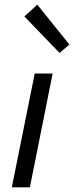

<svg xmlns="http://www.w3.org/2000/svg" viewBox="-20 -800 316 820"><path d="M30.5 0 128.3 -486H204.8L107.6 0ZM234.2 -574 84.2 -729.7 139.3 -780.1 276.5 -609.6Z"/></svg>

Font: Source Sans Variable
Style: Italic
Weight: 200
Italic angle: -11°
Designer: Paul D. Hunt
Foundry: Adobe Systems Incorporated
Version: Version 3.006;hotconv 1.0.111;makeotfexe 2.5.65597